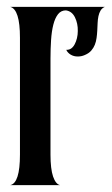

<svg xmlns="http://www.w3.org/2000/svg" viewBox="-20 -539 325 559"><path d="M9.8 -519H285.2Q277.3 -515.6 272.9 -508.5Q268.6 -501.5 266.6 -491.9Q264.6 -482.4 264.2 -471.7Q263.7 -460.9 263.2 -450.2Q262.7 -439.5 261.2 -428.7Q259.8 -418 256.1 -408.7Q252.4 -399.4 245.6 -391.6Q238.8 -383.8 227.1 -378.9Q221.7 -376.5 216.6 -375.5Q211.4 -374.5 206.5 -374.5Q194.8 -374.5 185.8 -379.9Q176.8 -385.3 172.9 -394Q181.2 -393.6 187.3 -397.9Q193.4 -402.3 197.5 -410.2Q201.7 -418 204.1 -428Q206.5 -438 206.5 -448.7Q207 -470.7 198.2 -488.5Q189.5 -506.3 171.9 -508.8Q157.7 -508.8 148.9 -497.6Q140.1 -486.3 135.3 -467.3Q130.4 -448.2 128.7 -422.6Q127 -397 127 -368.2V-88.9Q127 -47.4 134.5 -25.1Q142.1 -2.9 154.8 0H9.8Q38.1 -5.9 38.1 -88.9V-429.2Q38.1 -511.7 9.8 -519Z"/></svg>

Font: 003 KoZ KJR
Style: Regular
Weight: 400
Designer: Ko Z, Min Khaing
Foundry: Your Own Font Foundry
Version: Version 2.50;March 29, 2020;